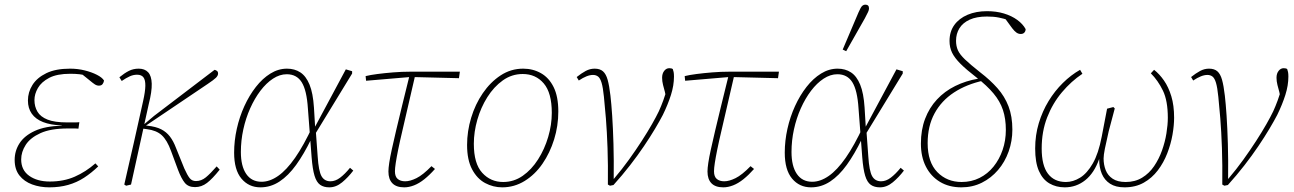

<svg xmlns="http://www.w3.org/2000/svg" viewBox="-20 -793 5560 825"><path d="M192 12Q152 12 118 -0.5Q84 -13 63.5 -39Q43 -65 43 -106Q43 -145 64 -177.5Q85 -210 129.5 -230.5Q174 -251 246 -253L245 -254Q197 -256 165 -268.5Q133 -281 116.5 -304.5Q100 -328 100 -361Q100 -397 119.5 -428Q139 -459 179 -478.5Q219 -498 281 -498Q314 -498 344 -490.5Q374 -483 396.5 -471.5Q419 -460 427 -447Q426 -439 421 -432Q416 -425 405 -425Q396 -425 387.5 -430.5Q379 -436 366 -447L325 -480L367 -481L363 -466Q339 -472 321.5 -474Q304 -476 282 -476Q225 -476 191.5 -458.5Q158 -441 143 -415Q128 -389 128 -363Q128 -335 141 -313Q154 -291 184.5 -279Q215 -267 268 -267Q281 -267 298 -267Q315 -267 321 -268L317 -240Q312 -241 298.5 -241Q285 -241 272 -241Q198 -241 154 -221Q110 -201 90.5 -170.5Q71 -140 71 -108Q71 -62 105.5 -37.5Q140 -13 194 -13Q254 -13 301.5 -34Q349 -55 390 -91L402 -78Q373 -50 341.5 -29.5Q310 -9 273 1.5Q236 12 192 12Z M514 0Q524 -45 534.5 -90Q545 -135 555 -179.5Q565 -224 575 -269Q585 -314 595 -359Q604 -399 604.5 -424Q605 -449 596.5 -460.5Q588 -472 569 -472Q553 -472 537.5 -465Q522 -458 503 -445L493 -461Q515 -479 534 -488.5Q553 -498 576 -498Q602 -498 616.5 -482.5Q631 -467 632 -433.5Q633 -400 619 -345L543 0L522 5ZM818 11Q789 11 774 -7.5Q759 -26 745 -63L715 -144Q698 -191 675 -212Q652 -233 611 -238L589 -241V-257H597L642 -295L902 -493Q907 -492 912 -488.5Q917 -485 917 -477Q917 -468 908 -459Q899 -450 872 -432L605 -252L604 -254L613 -253Q650 -249 672.5 -237.5Q695 -226 710 -206.5Q725 -187 736 -158L772 -69Q785 -40 795 -27.5Q805 -15 822 -15Q845 -15 864.5 -31Q884 -47 911 -78L924 -64Q893 -25 869.5 -7Q846 11 818 11Z M1099 12Q1049 12 1017.5 -25.5Q986 -63 986 -137Q986 -188 997.5 -239.5Q1009 -291 1030 -337Q1051 -383 1079.5 -419.5Q1108 -456 1142 -477Q1176 -498 1213 -498Q1246 -498 1270.5 -482Q1295 -466 1310 -429.5Q1325 -393 1329 -331L1334 -248L1336 -244L1345 -121Q1349 -58 1361.5 -36Q1374 -14 1400 -14Q1421 -14 1441.5 -29.5Q1462 -45 1484 -72L1498 -60Q1476 -31 1450 -9.5Q1424 12 1395 12Q1371 12 1355.5 1Q1340 -10 1331.5 -38Q1323 -66 1319 -117L1303 -327Q1298 -405 1276.5 -439.5Q1255 -474 1212 -474Q1182 -474 1153 -455Q1124 -436 1099 -403Q1074 -370 1055 -327.5Q1036 -285 1025.5 -237Q1015 -189 1015 -140Q1015 -79 1038 -45.5Q1061 -12 1104 -12Q1139 -12 1175 -37Q1211 -62 1248 -115Q1285 -168 1324 -252L1325 -195H1317Q1286 -131 1252.5 -84.5Q1219 -38 1181 -13Q1143 12 1099 12ZM1333 -215V-247L1466 -495L1493 -487V-477Z M1553 -446 1551 -466Q1571 -471 1602 -475Q1633 -479 1670 -482Q1707 -485 1743 -485H1956L1952 -457L1752 -462H1742ZM1717 12Q1683 12 1666 -5.5Q1649 -23 1649 -56Q1649 -70 1652.5 -93.5Q1656 -117 1663.5 -151Q1671 -185 1682 -232Q1693 -279 1708 -340Q1723 -401 1742 -478H1766Q1748 -401 1734 -339.5Q1720 -278 1709 -231.5Q1698 -185 1691 -150.5Q1684 -116 1680.5 -93Q1677 -70 1677 -57Q1677 -34 1689 -24Q1701 -14 1721 -14Q1742 -14 1769.5 -27.5Q1797 -41 1834 -79L1849 -67Q1826 -41 1803.5 -23Q1781 -5 1759 3.5Q1737 12 1717 12Z M2138 12Q2099 12 2064.5 -6.5Q2030 -25 2008.5 -65.5Q1987 -106 1987 -170Q1987 -229 2004.5 -287Q2022 -345 2054.5 -392.5Q2087 -440 2131 -469Q2175 -498 2228 -498Q2270 -498 2304.5 -478.5Q2339 -459 2359 -418.5Q2379 -378 2379 -314Q2379 -252 2361 -194Q2343 -136 2311 -89.5Q2279 -43 2234.5 -15.5Q2190 12 2138 12ZM2142 -11Q2188 -11 2226 -37.5Q2264 -64 2292 -108Q2320 -152 2335.5 -204.5Q2351 -257 2351 -308Q2351 -394 2316.5 -434.5Q2282 -475 2226 -475Q2179 -475 2140.5 -447.5Q2102 -420 2074 -375.5Q2046 -331 2031 -278.5Q2016 -226 2016 -175Q2016 -90 2052 -50.5Q2088 -11 2142 -11Z M2592 0Q2593 -85 2590.5 -156.5Q2588 -228 2583.5 -284Q2579 -340 2575 -377Q2571 -417 2565 -437Q2559 -457 2550 -464Q2541 -471 2528 -471Q2515 -471 2500 -465Q2485 -459 2467 -447L2458 -462Q2478 -478 2496.5 -488Q2515 -498 2535 -498Q2558 -498 2571 -486.5Q2584 -475 2591 -450Q2598 -425 2603 -382Q2607 -348 2610.5 -295.5Q2614 -243 2616 -174.5Q2618 -106 2617 -24L2619 -26Q2653 -66 2682.5 -107Q2712 -148 2737.5 -187.5Q2763 -227 2781.5 -259.5Q2800 -292 2811 -315Q2821 -337 2830 -361.5Q2839 -386 2848 -419L2845 -359L2837 -398Q2833 -412 2829 -428Q2825 -444 2825 -459Q2825 -477 2834 -488.5Q2843 -500 2856 -500Q2861 -500 2865 -499Q2869 -498 2871 -496Q2873 -491 2874.5 -483.5Q2876 -476 2876 -464Q2876 -426 2863 -385Q2850 -344 2828 -299Q2815 -274 2794.5 -239.5Q2774 -205 2747 -165Q2720 -125 2687 -82.5Q2654 -40 2616 2L2601 5Z M2924 -446 2922 -466Q2942 -471 2973 -475Q3004 -479 3041 -482Q3078 -485 3114 -485H3327L3323 -457L3123 -462H3113ZM3088 12Q3054 12 3037 -5.5Q3020 -23 3020 -56Q3020 -70 3023.5 -93.5Q3027 -117 3034.5 -151Q3042 -185 3053 -232Q3064 -279 3079 -340Q3094 -401 3113 -478H3137Q3119 -401 3105 -339.5Q3091 -278 3080 -231.5Q3069 -185 3062 -150.5Q3055 -116 3051.5 -93Q3048 -70 3048 -57Q3048 -34 3060 -24Q3072 -14 3092 -14Q3113 -14 3140.5 -27.5Q3168 -41 3205 -79L3220 -67Q3197 -41 3174.5 -23Q3152 -5 3130 3.5Q3108 12 3088 12Z M3465 12Q3415 12 3383.5 -25.5Q3352 -63 3352 -137Q3352 -188 3363.5 -239.5Q3375 -291 3396 -337Q3417 -383 3445.5 -419.5Q3474 -456 3508 -477Q3542 -498 3579 -498Q3612 -498 3636.5 -482Q3661 -466 3676 -429.5Q3691 -393 3695 -331L3700 -248L3702 -244L3711 -121Q3715 -58 3727.5 -36Q3740 -14 3766 -14Q3787 -14 3807.5 -29.5Q3828 -45 3850 -72L3864 -60Q3842 -31 3816 -9.5Q3790 12 3761 12Q3737 12 3721.5 1Q3706 -10 3697.5 -38Q3689 -66 3685 -117L3669 -327Q3664 -405 3642.5 -439.5Q3621 -474 3578 -474Q3548 -474 3519 -455Q3490 -436 3465 -403Q3440 -370 3421 -327.5Q3402 -285 3391.5 -237Q3381 -189 3381 -140Q3381 -79 3404 -45.5Q3427 -12 3470 -12Q3505 -12 3541 -37Q3577 -62 3614 -115Q3651 -168 3690 -252L3691 -195H3683Q3652 -131 3618.5 -84.5Q3585 -38 3547 -13Q3509 12 3465 12ZM3699 -215V-247L3832 -495L3859 -487V-477ZM3601 -580Q3618 -620 3635 -660Q3652 -700 3669 -740Q3674 -751 3678 -758.5Q3682 -766 3687 -769.5Q3692 -773 3698 -773Q3706 -773 3710 -769Q3714 -765 3714 -757Q3714 -750 3710 -741.5Q3706 -733 3696 -714Q3676 -679 3656 -643.5Q3636 -608 3616 -573Z M4111 12Q4058 12 4019 -11.5Q3980 -35 3958.5 -77Q3937 -119 3937 -176Q3937 -235 3955 -282.5Q3973 -330 4006 -365.5Q4039 -401 4084.5 -423.5Q4130 -446 4184 -455V-465L4207 -447Q4133 -431 4079 -395.5Q4025 -360 3995.5 -305.5Q3966 -251 3966 -178Q3966 -96 4007.5 -53.5Q4049 -11 4112 -11Q4154 -11 4189 -28.5Q4224 -46 4249 -77Q4274 -108 4288 -148.5Q4302 -189 4302 -235Q4302 -283 4289.5 -320.5Q4277 -358 4249 -391.5Q4221 -425 4176 -460Q4132 -494 4107 -519Q4082 -544 4071 -566.5Q4060 -589 4060 -617Q4060 -657 4080.5 -685.5Q4101 -714 4137.5 -729.5Q4174 -745 4221 -745Q4261 -745 4294 -735Q4327 -725 4351 -707.5Q4375 -690 4387 -668Q4387 -659 4381.5 -653Q4376 -647 4366 -647Q4356 -647 4347.5 -653Q4339 -659 4329 -672L4294 -720L4328 -710L4338 -696Q4326 -702 4310 -707.5Q4294 -713 4272 -717.5Q4250 -722 4221 -722Q4176 -722 4146.5 -708.5Q4117 -695 4102.5 -671.5Q4088 -648 4088 -618Q4088 -595 4096 -577Q4104 -559 4126.5 -537.5Q4149 -516 4192 -482Q4235 -449 4266 -414Q4297 -379 4313.5 -336Q4330 -293 4330 -236Q4330 -187 4314 -142Q4298 -97 4268.5 -62.5Q4239 -28 4199 -8Q4159 12 4111 12Z M4555 12Q4518 12 4489 -5Q4460 -22 4444 -58.5Q4428 -95 4428 -155Q4428 -212 4443.5 -263.5Q4459 -315 4485.5 -358.5Q4512 -402 4547 -436.5Q4582 -471 4621 -493L4631 -476Q4583 -444 4543 -396.5Q4503 -349 4479.5 -288.5Q4456 -228 4456 -155Q4456 -82 4483 -46.5Q4510 -11 4560 -11Q4591 -11 4621 -29.5Q4651 -48 4675.5 -90.5Q4700 -133 4714 -206L4737 -326L4764 -333L4770 -327L4744 -229Q4733 -182 4727.5 -154Q4722 -126 4722 -112Q4722 -85 4731 -62Q4740 -39 4761 -25Q4782 -11 4817 -11Q4857 -11 4887.5 -29.5Q4918 -48 4939 -79Q4960 -110 4973 -146.5Q4986 -183 4992 -220Q4998 -257 4998 -287Q4998 -360 4977 -403.5Q4956 -447 4925 -478L4939 -493Q4962 -475 4981.5 -447Q5001 -419 5013 -379.5Q5025 -340 5025 -287Q5025 -254 5018 -214Q5011 -174 4995.5 -134Q4980 -94 4955 -61Q4930 -28 4894.5 -8Q4859 12 4812 12Q4774 12 4750 -3.5Q4726 -19 4714.5 -46Q4703 -73 4703 -109V-110Q4682 -50 4643.5 -19Q4605 12 4555 12Z M5232 0Q5233 -85 5230.5 -156.5Q5228 -228 5223.5 -284Q5219 -340 5215 -377Q5211 -417 5205 -437Q5199 -457 5190 -464Q5181 -471 5168 -471Q5155 -471 5140 -465Q5125 -459 5107 -447L5098 -462Q5118 -478 5136.5 -488Q5155 -498 5175 -498Q5198 -498 5211 -486.5Q5224 -475 5231 -450Q5238 -425 5243 -382Q5247 -348 5250.5 -295.5Q5254 -243 5256 -174.5Q5258 -106 5257 -24L5259 -26Q5293 -66 5322.5 -107Q5352 -148 5377.5 -187.5Q5403 -227 5421.5 -259.5Q5440 -292 5451 -315Q5461 -337 5470 -361.5Q5479 -386 5488 -419L5485 -359L5477 -398Q5473 -412 5469 -428Q5465 -444 5465 -459Q5465 -477 5474 -488.5Q5483 -500 5496 -500Q5501 -500 5505 -499Q5509 -498 5511 -496Q5513 -491 5514.5 -483.5Q5516 -476 5516 -464Q5516 -426 5503 -385Q5490 -344 5468 -299Q5455 -274 5434.5 -239.5Q5414 -205 5387 -165Q5360 -125 5327 -82.5Q5294 -40 5256 2L5241 5Z"/></svg>

Font: Source Serif 4 ExtraLight
Style: Italic
Weight: 250
Italic angle: -12°
Designer: Frank Grießhammer
Foundry: Adobe Systems Incorporated
Version: Version 4.004;hotconv 1.0.116;makeotfexe 2.5.65601